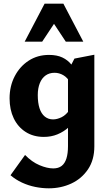

<svg xmlns="http://www.w3.org/2000/svg" viewBox="-20 -733 588 1042"><path d="M245 289Q209 289 171.5 281.5Q134 274 99.5 258Q65 242 37 218L116 108Q153 146 194.5 163.5Q236 181 269 181Q297 181 314.5 167.5Q332 154 340.5 127Q349 100 349 60V-347L384 -415L492 -436V61Q492 135 457.5 186Q423 237 367 263Q311 289 245 289ZM218 10Q161 10 119 -17Q77 -44 54.5 -91Q32 -138 32 -199Q32 -266 60 -319.5Q88 -373 136 -404Q184 -435 246 -435Q289 -435 318.5 -421Q348 -407 367.5 -382.5Q387 -358 397 -327L361 -285Q346 -312 323.5 -325Q301 -338 276 -338Q248 -338 227.5 -323.5Q207 -309 196 -281.5Q185 -254 185 -217Q185 -175 194.5 -145.5Q204 -116 223 -100.5Q242 -85 268 -85Q290 -85 314.5 -97Q339 -109 359 -139L402 -101Q381 -68 353.5 -43Q326 -18 292 -4Q258 10 218 10ZM337 -507 249 -640 222 -713H324L432 -507ZM114 -507 222 -713H324L298 -641L209 -507Z"/></svg>

Font: Ysabeau Infant ExtraBold
Style: Regular
Weight: 800
Designer: Christian Thalmann (Catharsis Fonts)
Version: Version 2.001;gftools[0.9.30]; featfreeze: ss01,ss02,lnum